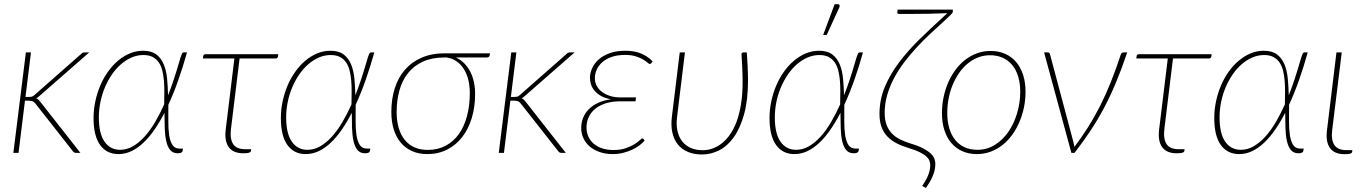

<svg xmlns="http://www.w3.org/2000/svg" viewBox="-20 -750 6693 942"><path d="M132 -493 105 -274.5H124.5Q129 -274.5 135.2 -275.5Q141.5 -276.5 150 -284.5L375.5 -483Q380 -488 384.8 -490.5Q389.5 -493 396.5 -493H418L174 -279.5Q170 -275.5 166 -272.8Q162 -270 158 -268Q164.5 -265 168.8 -260.8Q173 -256.5 177 -251.5L374.5 0H354Q348.5 0 345 -1.5Q341.5 -3 337.5 -8L154 -241.5Q147 -250 140.5 -253Q134 -256 120 -256H102.5L71 0H45.5L107 -493Z M569.5 -15Q602 -15 632 -32.2Q662 -49.5 689.2 -79.5Q716.5 -109.5 740.5 -150.2Q764.5 -191 785.5 -238Q786 -268 786.2 -297.8Q786.5 -327.5 784.2 -354.2Q782 -381 776.2 -404Q770.5 -427 758.8 -444Q747 -461 728.8 -470.5Q710.5 -480 683.5 -480Q653.5 -480 625.8 -468Q598 -456 573.5 -434.8Q549 -413.5 529.2 -384.8Q509.5 -356 495 -322Q480.5 -288 472.8 -250.2Q465 -212.5 465 -174Q465 -95 492.8 -55Q520.5 -15 569.5 -15ZM897.5 -493Q878 -423 855.2 -358.2Q832.5 -293.5 806 -236Q806 -194.5 805.8 -155.8Q805.5 -117 810 -87Q814.5 -57 826 -39Q837.5 -21 861 -21H878L875.5 -8Q874.5 -4 869 -1Q863.5 2 852 2Q828.5 2 815.2 -13.8Q802 -29.5 795.8 -56.8Q789.5 -84 788.2 -120Q787 -156 787 -196.5Q763.5 -151 737.8 -113.8Q712 -76.5 683.8 -49.8Q655.5 -23 624.8 -8.5Q594 6 561 6Q503.5 6 471.2 -38.5Q439 -83 439 -171Q439 -212.5 447.8 -253.2Q456.5 -294 472 -330.5Q487.5 -367 509.8 -398.2Q532 -429.5 559 -452.2Q586 -475 617 -488Q648 -501 682 -501Q723 -501 747 -482.8Q771 -464.5 783.5 -434Q796 -403.5 799.8 -364.2Q803.5 -325 804.5 -282.5Q820 -321.5 833.2 -361.8Q846.5 -402 858 -442Q863 -459.5 866.2 -469.5Q869.5 -479.5 872 -484.8Q874.5 -490 876.8 -491.5Q879 -493 882 -493Z M1344 -473.5Q1343 -469 1340 -466Q1337 -463 1331.5 -463H1155.5L1113 -116Q1107.5 -68 1124 -43Q1140.5 -18 1183 -18H1212.5L1211 -9Q1210.5 -4 1202.8 -1Q1195 2 1173.5 2Q1124 2 1102.2 -28.2Q1080.5 -58.5 1087.5 -115.5L1130 -463H975.5L977 -474.5Q978 -484 988.5 -484H1345Z M1488.5 -15Q1521 -15 1551 -32.2Q1581 -49.5 1608.2 -79.5Q1635.5 -109.5 1659.5 -150.2Q1683.5 -191 1704.5 -238Q1705 -268 1705.2 -297.8Q1705.5 -327.5 1703.2 -354.2Q1701 -381 1695.2 -404Q1689.5 -427 1677.8 -444Q1666 -461 1647.8 -470.5Q1629.5 -480 1602.5 -480Q1572.5 -480 1544.8 -468Q1517 -456 1492.5 -434.8Q1468 -413.5 1448.2 -384.8Q1428.5 -356 1414 -322Q1399.5 -288 1391.8 -250.2Q1384 -212.5 1384 -174Q1384 -95 1411.8 -55Q1439.5 -15 1488.5 -15ZM1816.5 -493Q1797 -423 1774.2 -358.2Q1751.5 -293.5 1725 -236Q1725 -194.5 1724.8 -155.8Q1724.5 -117 1729 -87Q1733.5 -57 1745 -39Q1756.5 -21 1780 -21H1797L1794.5 -8Q1793.5 -4 1788 -1Q1782.5 2 1771 2Q1747.5 2 1734.2 -13.8Q1721 -29.5 1714.8 -56.8Q1708.5 -84 1707.2 -120Q1706 -156 1706 -196.5Q1682.5 -151 1656.8 -113.8Q1631 -76.5 1602.8 -49.8Q1574.5 -23 1543.8 -8.5Q1513 6 1480 6Q1422.5 6 1390.2 -38.5Q1358 -83 1358 -171Q1358 -212.5 1366.8 -253.2Q1375.5 -294 1391 -330.5Q1406.5 -367 1428.8 -398.2Q1451 -429.5 1478 -452.2Q1505 -475 1536 -488Q1567 -501 1601 -501Q1642 -501 1666 -482.8Q1690 -464.5 1702.5 -434Q1715 -403.5 1718.8 -364.2Q1722.5 -325 1723.5 -282.5Q1739 -321.5 1752.2 -361.8Q1765.5 -402 1777 -442Q1782 -459.5 1785.2 -469.5Q1788.5 -479.5 1791 -484.8Q1793.5 -490 1795.8 -491.5Q1798 -493 1801 -493Z M2160.5 -468Q2099.5 -468 2055.2 -447.8Q2011 -427.5 1982.2 -391.8Q1953.5 -356 1939.8 -306.8Q1926 -257.5 1926 -200Q1926 -156.5 1936.2 -122Q1946.5 -87.5 1966 -63.5Q1985.5 -39.5 2013.8 -27Q2042 -14.5 2078.5 -14.5Q2128 -14.5 2166.5 -35Q2205 -55.5 2231.2 -92.2Q2257.5 -129 2271.2 -180.5Q2285 -232 2285 -293.5Q2285 -328 2277.8 -357.8Q2270.5 -387.5 2256.2 -410.5Q2242 -433.5 2221 -448.5Q2200 -463.5 2172 -468ZM2384 -488.5 2383 -480Q2382 -475 2378.8 -471.5Q2375.5 -468 2367.5 -468H2216.5Q2239.5 -457.5 2257.2 -439.8Q2275 -422 2287 -398.8Q2299 -375.5 2305 -347.8Q2311 -320 2311 -289Q2311 -225.5 2294.8 -171.5Q2278.5 -117.5 2248 -78Q2217.5 -38.5 2174 -16.2Q2130.5 6 2076 6Q2035.5 6 2002.8 -8.2Q1970 -22.5 1947.2 -49Q1924.5 -75.5 1912.2 -114Q1900 -152.5 1900 -201Q1900 -264 1916.8 -316.8Q1933.5 -369.5 1966.8 -407.8Q2000 -446 2049 -467.2Q2098 -488.5 2162.5 -488.5Z M2513.5 -493 2486.5 -274.5H2506Q2510.5 -274.5 2516.8 -275.5Q2523 -276.5 2531.5 -284.5L2757 -483Q2761.5 -488 2766.2 -490.5Q2771 -493 2778 -493H2799.5L2555.5 -279.5Q2551.5 -275.5 2547.5 -272.8Q2543.5 -270 2539.5 -268Q2546 -265 2550.2 -260.8Q2554.5 -256.5 2558.5 -251.5L2756 0H2735.5Q2730 0 2726.5 -1.5Q2723 -3 2719 -8L2535.5 -241.5Q2528.5 -250 2522 -253Q2515.5 -256 2501.5 -256H2484L2452.5 0H2427L2488.5 -493Z M3143 -60.5Q3132.5 -48 3116.2 -36Q3100 -24 3079.8 -14.8Q3059.5 -5.5 3035.8 0.2Q3012 6 2986 6Q2951.5 6 2923 -3.8Q2894.5 -13.5 2874.2 -30.5Q2854 -47.5 2842.8 -71Q2831.5 -94.5 2831.5 -122Q2831.5 -147.5 2840.5 -170.8Q2849.5 -194 2867.5 -212.8Q2885.5 -231.5 2913 -244.8Q2940.5 -258 2977.5 -263Q2948.5 -268 2928.8 -279.2Q2909 -290.5 2897 -304.8Q2885 -319 2879.8 -335.5Q2874.5 -352 2874.5 -367.5Q2874.5 -392 2885.5 -416Q2896.5 -440 2918.2 -459Q2940 -478 2972.5 -489.5Q3005 -501 3048 -501Q3094.5 -501 3127.5 -486.5Q3160.5 -472 3182 -448.5L3175.5 -440Q3172 -436 3168 -436Q3164.5 -436 3156.8 -443Q3149 -450 3135 -458.2Q3121 -466.5 3099.5 -473.5Q3078 -480.5 3046.5 -480.5Q3009 -480.5 2981.2 -470.8Q2953.5 -461 2935.2 -445Q2917 -429 2907.8 -408.5Q2898.5 -388 2898.5 -367Q2898.5 -347 2907.2 -329.8Q2916 -312.5 2932.5 -299.8Q2949 -287 2972.5 -279.5Q2996 -272 3026 -272H3100.5L3098 -253H3023.5Q2984 -253 2953.2 -243.5Q2922.5 -234 2901.2 -217Q2880 -200 2868.8 -176.2Q2857.5 -152.5 2857.5 -124.5Q2857.5 -100 2866.8 -79.8Q2876 -59.5 2893.2 -44.8Q2910.5 -30 2935 -22Q2959.5 -14 2989.5 -14Q3025.5 -14 3050.8 -23Q3076 -32 3092.8 -42.5Q3109.5 -53 3118.8 -62Q3128 -71 3132 -71Q3135 -71 3137.5 -67.5Z M3644 -493Q3645 -476.5 3646.2 -458.2Q3647.5 -440 3648.2 -422.2Q3649 -404.5 3649.5 -387.8Q3650 -371 3650 -357.5Q3650 -259 3630.8 -189.8Q3611.5 -120.5 3580 -76.5Q3548.5 -32.5 3507.8 -12.2Q3467 8 3424.5 8Q3385.5 8 3355.5 -4.5Q3325.5 -17 3306 -41Q3286.5 -65 3278.8 -99.5Q3271 -134 3276.5 -177.5L3315 -493H3340.5L3302 -177.5Q3297 -138.5 3303.8 -108Q3310.5 -77.5 3327 -56.5Q3343.5 -35.5 3369.2 -24.2Q3395 -13 3428 -13Q3450.5 -13 3473.5 -20.5Q3496.5 -28 3518.2 -44.2Q3540 -60.5 3559.2 -86.8Q3578.5 -113 3592.8 -150.2Q3607 -187.5 3615.2 -236.8Q3623.5 -286 3623.5 -349Q3623.5 -362 3623 -379Q3622.5 -396 3621.8 -414.2Q3621 -432.5 3620 -450Q3619 -467.5 3618 -482Q3617.5 -487.5 3620.8 -490.2Q3624 -493 3627 -493Z M3886 -15Q3918.5 -15 3948.5 -32.2Q3978.5 -49.5 4005.8 -79.5Q4033 -109.5 4057 -150.2Q4081 -191 4102 -238Q4102.5 -268 4102.8 -297.8Q4103 -327.5 4100.8 -354.2Q4098.5 -381 4092.8 -404Q4087 -427 4075.2 -444Q4063.5 -461 4045.2 -470.5Q4027 -480 4000 -480Q3970 -480 3942.2 -468Q3914.5 -456 3890 -434.8Q3865.5 -413.5 3845.8 -384.8Q3826 -356 3811.5 -322Q3797 -288 3789.2 -250.2Q3781.5 -212.5 3781.5 -174Q3781.5 -95 3809.2 -55Q3837 -15 3886 -15ZM4214 -493Q4194.5 -423 4171.8 -358.2Q4149 -293.5 4122.5 -236Q4122.5 -194.5 4122.2 -155.8Q4122 -117 4126.5 -87Q4131 -57 4142.5 -39Q4154 -21 4177.5 -21H4194.5L4192 -8Q4191 -4 4185.5 -1Q4180 2 4168.5 2Q4145 2 4131.8 -13.8Q4118.5 -29.5 4112.2 -56.8Q4106 -84 4104.8 -120Q4103.5 -156 4103.5 -196.5Q4080 -151 4054.2 -113.8Q4028.5 -76.5 4000.2 -49.8Q3972 -23 3941.2 -8.5Q3910.5 6 3877.5 6Q3820 6 3787.8 -38.5Q3755.5 -83 3755.5 -171Q3755.5 -212.5 3764.2 -253.2Q3773 -294 3788.5 -330.5Q3804 -367 3826.2 -398.2Q3848.5 -429.5 3875.5 -452.2Q3902.5 -475 3933.5 -488Q3964.5 -501 3998.5 -501Q4039.5 -501 4063.5 -482.8Q4087.5 -464.5 4100 -434Q4112.5 -403.5 4116.2 -364.2Q4120 -325 4121 -282.5Q4136.5 -321.5 4149.8 -361.8Q4163 -402 4174.5 -442Q4179.5 -459.5 4182.8 -469.5Q4186 -479.5 4188.5 -484.8Q4191 -490 4193.2 -491.5Q4195.5 -493 4198.5 -493ZM4018.5 -578.5 4075 -729.5H4091.5Q4097 -729.5 4099 -724.5Q4101 -719.5 4097.5 -712.5L4036 -578.5Z M4655 -693.5Q4655 -691.5 4654 -689.2Q4653 -687 4648.8 -682Q4644.5 -677 4635.8 -668.8Q4627 -660.5 4612 -646.5Q4577.5 -615.5 4542.5 -582.8Q4507.5 -550 4475 -514.8Q4442.5 -479.5 4414.5 -442Q4386.5 -404.5 4365.5 -364.8Q4344.5 -325 4332.5 -282.8Q4320.5 -240.5 4320.5 -196Q4320.5 -161 4330.2 -136.2Q4340 -111.5 4356.8 -94.2Q4373.5 -77 4396.8 -65.8Q4420 -54.5 4447 -46Q4486 -34.5 4509.8 -21.8Q4533.5 -9 4546.8 3.8Q4560 16.5 4564.5 29.2Q4569 42 4569 53.5Q4569 71 4565.2 86.5Q4561.5 102 4555.2 116.2Q4549 130.5 4540.8 144.2Q4532.5 158 4523 172L4504.5 162.5Q4512 151.5 4519 139.5Q4526 127.5 4531.5 115Q4537 102.5 4540.5 88.8Q4544 75 4544 60Q4544 50 4540.2 39.2Q4536.5 28.5 4525.2 18Q4514 7.5 4493.2 -3Q4472.5 -13.5 4439 -23.5Q4406.5 -33 4380 -46.5Q4353.5 -60 4334.5 -79.5Q4315.5 -99 4305.2 -126.2Q4295 -153.5 4295 -191Q4295 -260 4320.5 -322Q4346 -384 4390.8 -443.5Q4435.5 -503 4496.5 -562.2Q4557.5 -621.5 4628 -685.5Q4586.5 -683.5 4537 -682.5Q4487.5 -681.5 4436 -681.5H4391Q4386.5 -681.5 4384 -684Q4381.5 -686.5 4382.5 -690L4384 -703H4654.5Z M4775.5 -15Q4822.5 -15 4861.2 -39.2Q4900 -63.5 4927.5 -103.5Q4955 -143.5 4970.2 -194.8Q4985.5 -246 4985.5 -300Q4985.5 -342 4975.2 -375.2Q4965 -408.5 4945.8 -431.5Q4926.5 -454.5 4899 -466.8Q4871.5 -479 4837.5 -479Q4806 -479 4778.2 -468Q4750.5 -457 4727.2 -437.8Q4704 -418.5 4685.5 -391.8Q4667 -365 4654 -333.5Q4641 -302 4634.2 -266.8Q4627.5 -231.5 4627.5 -195Q4627.5 -153 4637.8 -119.5Q4648 -86 4667 -62.8Q4686 -39.5 4713.5 -27.2Q4741 -15 4775.5 -15ZM4773 6Q4733.5 6 4701.8 -8Q4670 -22 4647.8 -48Q4625.5 -74 4613.5 -111.2Q4601.5 -148.5 4601.5 -195Q4601.5 -234 4609.2 -272Q4617 -310 4631.5 -343.8Q4646 -377.5 4667 -406.2Q4688 -435 4714.5 -455.8Q4741 -476.5 4772.5 -488.2Q4804 -500 4840 -500Q4879.5 -500 4911.2 -486Q4943 -472 4965.2 -446Q4987.5 -420 4999.5 -383Q5011.5 -346 5011.5 -300Q5011.5 -261 5003.8 -223.2Q4996 -185.5 4981.5 -151.5Q4967 -117.5 4946 -88.5Q4925 -59.5 4898.5 -38.5Q4872 -17.5 4840.2 -5.8Q4808.5 6 4773 6Z M5510.5 -493Q5483 -411.5 5455.2 -345Q5427.5 -278.5 5396.5 -220.2Q5365.5 -162 5330 -108.5Q5294.5 -55 5252 0H5236.5L5102.5 -493H5121Q5125.5 -493 5128 -490.5Q5130.5 -488 5131.5 -484L5245.5 -56.5Q5247.5 -49.5 5248.8 -42.8Q5250 -36 5251 -29Q5286.5 -76 5317.8 -125.2Q5349 -174.5 5376.8 -229.2Q5404.5 -284 5429.5 -346Q5454.5 -408 5478 -480Q5480.5 -487.5 5484 -490.2Q5487.5 -493 5491.5 -493Z M5923.5 -473.5Q5922.5 -469 5919.5 -466Q5916.5 -463 5911 -463H5735L5692.5 -116Q5687 -68 5703.5 -43Q5720 -18 5762.5 -18H5792L5790.5 -9Q5790 -4 5782.2 -1Q5774.5 2 5753 2Q5703.5 2 5681.8 -28.2Q5660 -58.5 5667 -115.5L5709.5 -463H5555L5556.5 -474.5Q5557.5 -484 5568 -484H5924.5Z M6068 -15Q6100.5 -15 6130.5 -32.2Q6160.5 -49.5 6187.8 -79.5Q6215 -109.5 6239 -150.2Q6263 -191 6284 -238Q6284.5 -268 6284.8 -297.8Q6285 -327.5 6282.8 -354.2Q6280.5 -381 6274.8 -404Q6269 -427 6257.2 -444Q6245.5 -461 6227.2 -470.5Q6209 -480 6182 -480Q6152 -480 6124.2 -468Q6096.5 -456 6072 -434.8Q6047.5 -413.5 6027.8 -384.8Q6008 -356 5993.5 -322Q5979 -288 5971.2 -250.2Q5963.5 -212.5 5963.5 -174Q5963.5 -95 5991.2 -55Q6019 -15 6068 -15ZM6396 -493Q6376.5 -423 6353.8 -358.2Q6331 -293.5 6304.5 -236Q6304.5 -194.5 6304.2 -155.8Q6304 -117 6308.5 -87Q6313 -57 6324.5 -39Q6336 -21 6359.5 -21H6376.5L6374 -8Q6373 -4 6367.5 -1Q6362 2 6350.5 2Q6327 2 6313.8 -13.8Q6300.5 -29.5 6294.2 -56.8Q6288 -84 6286.8 -120Q6285.5 -156 6285.5 -196.5Q6262 -151 6236.2 -113.8Q6210.5 -76.5 6182.2 -49.8Q6154 -23 6123.2 -8.5Q6092.5 6 6059.5 6Q6002 6 5969.8 -38.5Q5937.5 -83 5937.5 -171Q5937.5 -212.5 5946.2 -253.2Q5955 -294 5970.5 -330.5Q5986 -367 6008.2 -398.2Q6030.5 -429.5 6057.5 -452.2Q6084.5 -475 6115.5 -488Q6146.5 -501 6180.5 -501Q6221.5 -501 6245.5 -482.8Q6269.5 -464.5 6282 -434Q6294.5 -403.5 6298.2 -364.2Q6302 -325 6303 -282.5Q6318.5 -321.5 6331.8 -361.8Q6345 -402 6356.5 -442Q6361.5 -459.5 6364.8 -469.5Q6368 -479.5 6370.5 -484.8Q6373 -490 6375.2 -491.5Q6377.5 -493 6380.5 -493Z M6537 -493H6563L6516 -111.5Q6510 -63.5 6526.8 -38.5Q6543.5 -13.5 6586 -13.5H6615L6614 -4.5Q6613.5 0.5 6605.8 3.5Q6598 6.5 6576.5 6.5Q6527 6.5 6505.2 -23.8Q6483.5 -54 6490.5 -111Z"/></svg>

Font: Lato ExtraLight
Style: Italic
Weight: 275
Italic angle: -7°
Designer: Lukasz Dziedzic with Adam Twardoch and Botio Nikoltchev
Foundry: tyPoland Lukasz Dziedzic
Version: Version 2.015; 2015-08-06; http://www.latofonts.com/